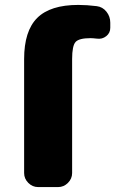

<svg xmlns="http://www.w3.org/2000/svg" viewBox="-20 -760 491 780"><path d="M373 -735Q397 -732 412.5 -712.5Q428 -693 428 -668V-647Q428 -626 411.5 -613Q395 -600 374 -603Q356 -605 348 -605Q301 -605 287 -589.5Q273 -574 273 -520V-57Q273 -34 256 -17Q239 0 216 0H135Q112 0 95 -17Q78 -34 78 -57V-520Q78 -634 131 -687Q184 -740 298 -740Q333 -740 373 -735Z"/></svg>

Font: Rounded Mplus 1c Black
Style: Regular
Weight: 900
Version: Version 1.059.20150529